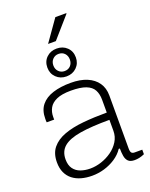

<svg xmlns="http://www.w3.org/2000/svg" viewBox="-170 -1015 871 1115"><g transform="rotate(-20 265.5 -457.5)"><path d="M202 12Q166 12 135.5 3.5Q105 -5 82.5 -22.5Q60 -40 47.5 -67Q35 -94 35 -131Q35 -186 63 -220Q91 -254 141 -272.5Q191 -291 259 -297.5Q327 -304 406 -304V-383Q406 -419 392.5 -444Q379 -469 345.5 -482Q312 -495 253 -495Q197 -495 164.5 -480.5Q132 -466 118.5 -441.5Q105 -417 105 -387V-370H59Q58 -375 58 -380Q58 -385 58 -392Q58 -444 84 -476Q110 -508 157.5 -523Q205 -538 267 -538Q326 -538 367.5 -520.5Q409 -503 431.5 -470.5Q454 -438 454 -392V-64Q454 -45 460 -38Q466 -31 479 -31H526V-3Q508 5 493 8Q478 11 465 11Q438 11 425.5 -1.5Q413 -14 409.5 -35.5Q406 -57 406 -82H399Q379 -52 347 -31Q315 -10 278 1Q241 12 202 12ZM206 -31Q240 -31 275 -42.5Q310 -54 339.5 -75Q369 -96 387.5 -125.5Q406 -155 406 -191V-259Q295 -259 225 -247.5Q155 -236 121.5 -208Q88 -180 88 -130Q88 -94 104 -72Q120 -50 147 -40.5Q174 -31 206 -31ZM259 -581Q221 -581 196 -605.5Q171 -630 171 -667Q171 -705 196 -729Q221 -753 259 -753Q297 -753 322 -729Q347 -705 347 -667Q347 -630 322 -605.5Q297 -581 259 -581ZM259 -614Q282 -614 296 -629Q310 -644 310 -667Q310 -690 296 -705Q282 -720 259 -720Q237 -720 222.5 -705Q208 -690 208 -667Q208 -644 222.5 -629Q237 -614 259 -614ZM222 -795 315 -927H382L383 -924L270 -795Z"/></g></svg>

Font: Archivo Thin
Style: Regular
Weight: 250
Designer: Hector Gatti
Foundry: Omnibus-Type
Version: Version 2.001